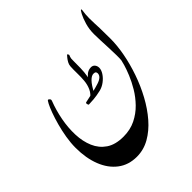

<svg xmlns="http://www.w3.org/2000/svg" viewBox="-265 -884 1346 1346"><g transform="rotate(-45 408.5 -210.5)"><path d="M428.7 -484.9Q429.7 -501.5 438 -516.6Q446.3 -531.7 455.6 -543Q464.8 -554.2 468.8 -558.6Q472.2 -562 476.1 -555.7Q480 -549.3 479.5 -546.9Q478.5 -542 474.4 -533.2Q470.2 -524.4 470.7 -501.5Q470.7 -466.3 470 -427Q469.2 -387.7 462.6 -349.4Q456.1 -311 438.2 -277.6Q420.4 -244.1 386.2 -219.7Q382.8 -217.3 371.6 -219.7Q360.4 -222.2 362.3 -224.1Q394 -246.6 408.2 -277.8Q422.4 -309.1 425.5 -344.7Q428.7 -380.4 427.7 -416.5Q426.8 -452.6 428.7 -484.9ZM452.6 -218.8Q412.6 -209.5 380.4 -206.8Q348.1 -204.1 331.5 -204.1Q326.7 -204.1 324.2 -215.8Q321.8 -227.5 329.6 -229Q426.3 -248 478 -265.1Q529.8 -282.2 529.8 -314.9Q529.8 -323.2 525.1 -328.9Q520.5 -334.5 506.3 -334.5Q486.8 -334.5 463.9 -311Q440.9 -287.6 412.6 -232.9Q410.2 -228.5 400.4 -224.9Q390.6 -221.2 383.8 -221.7Q377 -222.2 382.8 -229.5Q407.7 -260.3 427.7 -294.9Q447.8 -329.6 470.7 -354.2Q493.7 -378.9 525.4 -378.9Q543.9 -378.9 554.4 -366Q564.9 -353 564.9 -335Q564.9 -313.5 549.1 -289.1Q533.2 -264.6 507.8 -245.4Q482.4 -226.1 452.6 -218.8ZM343.3 127Q411.1 127 464.6 100.6Q518.1 74.2 558.6 32.5Q599.1 -9.3 627.7 -57.1Q656.2 -105 674.3 -149.2Q692.4 -193.4 701.2 -224.4Q710 -255.4 710.9 -262.2Q712.9 -277.8 712.4 -311.8Q711.9 -345.7 710.2 -387Q708.5 -428.2 706.8 -466.3Q705.1 -504.4 705.1 -527.8Q705.1 -575.7 717.5 -618.2Q730 -660.6 744.1 -687.3Q758.3 -713.9 762.7 -713.9Q767.6 -713.9 765.9 -704.6Q764.2 -695.3 761.5 -666.5Q758.8 -637.7 761.2 -579.1Q762.2 -568.8 763.4 -529.3Q764.6 -489.7 764.6 -422.9Q764.6 -356.9 750 -278.8Q735.4 -200.7 707.5 -120.1Q679.7 -39.6 639.6 34.2Q599.6 107.9 549.1 166.3Q498.5 224.6 438.5 258.8Q378.4 293 310.1 293Q228.5 293 170.2 248.5Q111.8 204.1 81.1 125.5Q50.3 46.9 50.3 -55.2Q50.3 -104 59.1 -156.5Q67.9 -209 81.3 -257.8Q94.7 -306.6 109.1 -345.7Q123.5 -384.8 135.5 -407.7Q147.5 -430.7 152.3 -430.7Q156.2 -430.7 163.3 -423.6Q170.4 -416.5 166 -405.3Q140.1 -338.4 126.2 -264.9Q112.3 -191.4 115 -121.8Q117.7 -52.2 141.6 3.9Q165.5 60.1 214.6 93.5Q263.7 127 343.3 127Z"/></g></svg>

Font: Awami Nastaliq
Style: Regular
Weight: 400
Designer: Peter Martin, SIL International
Foundry: SIL International
Version: Version 3.100